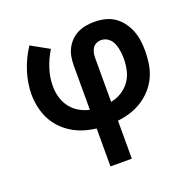

<svg xmlns="http://www.w3.org/2000/svg" viewBox="-129 -652 1007 998"><g transform="rotate(-20 375.0 -152.5)"><path d="M316 215V5Q281 1 247 -9.5Q213 -20 183 -38.5Q153 -57 128.5 -83Q104 -109 88.5 -140.5Q73 -172 65.5 -207Q58 -242 58 -277Q58 -309 63.5 -341Q69 -373 79 -404Q89 -435 103 -464Q117 -493 135 -520L234 -465Q208 -423 192.5 -375.5Q177 -328 177 -279Q177 -248 185.5 -217.5Q194 -187 212.5 -162Q231 -137 258 -121Q285 -105 316 -98V-343Q316 -367 320 -390.5Q324 -414 335 -435.5Q346 -457 363 -474Q380 -491 401.5 -501.5Q423 -512 446.5 -516Q470 -520 494 -520Q523 -520 551 -513.5Q579 -507 603 -491Q627 -475 644.5 -451.5Q662 -428 672.5 -401.5Q683 -375 687 -346.5Q691 -318 691 -289Q691 -253 685.5 -217Q680 -181 665 -148Q650 -115 625.5 -87.5Q601 -60 570.5 -40.5Q540 -21 505 -10Q470 1 434 5V215ZM434 -99Q466 -105 494 -122.5Q522 -140 540.5 -166.5Q559 -193 566 -225.5Q573 -258 573 -290Q573 -304 571.5 -318Q570 -332 567 -345.5Q564 -359 558.5 -372.5Q553 -386 543.5 -396.5Q534 -407 521 -413Q508 -419 494 -419Q480 -419 467.5 -413Q455 -407 447.5 -395.5Q440 -384 437 -370.5Q434 -357 434 -343Z"/></g></svg>

Font: Iosevka Aile
Style: Bold
Weight: 700
Designer: Belleve Invis
Foundry: Belleve Invis
Version: Version 28.0.1; ttfautohint (v1.8.4)